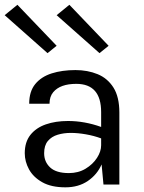

<svg xmlns="http://www.w3.org/2000/svg" viewBox="-46 -790 616 822"><path d="M234 12Q173.5 12 135 -9.8Q96.5 -31.5 78.2 -65Q60 -98.5 60 -134Q60 -182 84.2 -212.5Q108.5 -243 150.2 -257.5Q192 -272 245 -272Q316 -272 387 -246.5V-310Q387 -431 280.5 -431Q212 -431 182 -395.5Q166 -376.5 166 -346H79Q79 -398.5 104.8 -430Q130.5 -461.5 175.2 -475.8Q220 -490 277 -490Q329 -490 371.8 -472.5Q414.5 -455 439.8 -415Q465 -375 465 -308V0H397L389 -86Q370 -42.5 330 -15.2Q290 12 234 12ZM249 -49Q289.5 -49 320.5 -67.8Q351.5 -86.5 369.2 -114Q387 -141.5 387 -168V-197.5Q356 -209 321.2 -215Q286.5 -221 257 -221Q227 -221 201 -213.2Q175 -205.5 159 -186.5Q143 -167.5 143 -134Q143 -97 168.8 -73Q194.5 -49 249 -49ZM157.5 -562.5 -26 -725 28.5 -769.5 196.5 -594ZM380 -562.5 196.5 -725 251 -769.5 419 -594Z"/></svg>

Font: Betina Sans
Style: Regular
Weight: 400
Designer: Jonathan Pinhorn (font) & Cristiano Sobral (main changes)
Version: Version 2.001;April 28, 2021;FontCreator 13.0.0.2655 32-bit;